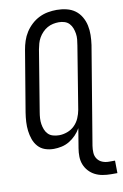

<svg xmlns="http://www.w3.org/2000/svg" viewBox="-101 -800 678 1057"><g transform="rotate(-10 237.5 -271.5)"><path d="M432 200Q408 200 385 196Q362 192 342.5 182Q323 172 308 155.5Q293 139 285 118.5Q277 98 276.5 74.5Q276 51 280 28L298 -81Q287 -61 270 -43.5Q253 -26 233 -14Q213 -2 190.5 3Q168 8 146 8Q120 8 97 0Q74 -8 58 -26Q42 -44 34 -67Q26 -90 23 -114.5Q20 -139 21.5 -165Q23 -191 27 -216L84 -557Q88 -581 96 -605.5Q104 -630 118 -652Q132 -674 152 -692.5Q172 -711 195.5 -722.5Q219 -734 244 -738.5Q269 -743 293 -743Q321 -743 348 -736.5Q375 -730 395.5 -715Q416 -700 429.5 -677Q443 -654 448.5 -628Q454 -602 453.5 -574.5Q453 -547 449 -519L358 28Q355 47 356 66.5Q357 86 367.5 101Q378 116 395 123Q412 130 431 130H466L467 200ZM188 -61Q210 -61 233.5 -69.5Q257 -78 274.5 -95.5Q292 -113 301.5 -135.5Q311 -158 315 -180L372 -530Q375 -547 376.5 -563.5Q378 -580 375.5 -596Q373 -612 367.5 -626.5Q362 -641 351.5 -652.5Q341 -664 325.5 -669Q310 -674 293 -674Q277 -674 260.5 -670.5Q244 -667 229 -658.5Q214 -650 201.5 -637Q189 -624 180.5 -609Q172 -594 167.5 -578Q163 -562 160 -546L104 -205Q101 -188 100 -171Q99 -154 101.5 -138Q104 -122 110 -107Q116 -92 127 -81Q138 -70 154.5 -65.5Q171 -61 188 -61Z"/></g></svg>

Font: Iosevka QP
Style: Italic
Weight: 400
Italic angle: -9°
Designer: Belleve Invis
Foundry: Belleve Invis
Version: Version 20.0.0; ttfautohint (v1.8.4)